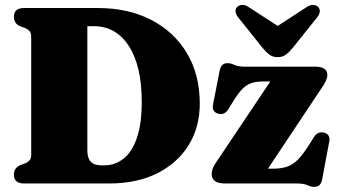

<svg xmlns="http://www.w3.org/2000/svg" viewBox="-20 -732 1348 766"><path d="M35.5 -35Q35.5 -61.5 60 -73L80.5 -80.5Q92.5 -85.5 98.5 -93Q104.5 -100.5 104.5 -114.5V-585.5Q104.5 -599.5 98.5 -607Q92.5 -614.5 80.5 -620L60 -627.5Q35.5 -638.5 35.5 -665Q35.5 -700 76 -700H370.5Q491.5 -700 583 -652.8Q674.5 -605.5 725.8 -519.8Q777 -434 777 -319Q777 -224.5 732.5 -152.8Q688 -81 607 -40.5Q526 0 415.5 0H76Q35.5 0 35.5 -35ZM397 -72.5Q438.5 -72.5 472.2 -98.5Q506 -124.5 525.8 -180.8Q545.5 -237 545.5 -327Q545.5 -468.5 494.2 -548Q443 -627.5 354 -627.5H328.5V-130.5Q328.5 -72.5 383 -72.5ZM1263 -380.5 1049 -59H1068Q1101 -59 1124.5 -66.8Q1148 -74.5 1168.8 -95.5Q1189.5 -116.5 1214.5 -156.5L1232.5 -185Q1247.5 -209 1272.5 -203Q1299 -196.5 1293.5 -167L1265 -15Q1259.5 13.5 1234.5 13.5Q1220.5 13.5 1206.2 6.8Q1192 0 1163 0H878.5Q849.5 0 837 -10.2Q824.5 -20.5 824.5 -37.5Q824.5 -59.5 843 -85.5L1058.5 -407H1031Q1004 -407 985 -401.2Q966 -395.5 949.2 -379.2Q932.5 -363 913 -332L890.5 -295.5Q875 -271.5 850.5 -278.5Q824 -286 830 -315.5L856.5 -451Q862.5 -480 887.5 -480Q901 -480 915.2 -473Q929.5 -466 958.5 -466H1238Q1286 -466 1286 -432.5Q1286 -413 1263 -380.5ZM1147.5 -540.5Q1133.5 -523.5 1120.2 -513.8Q1107 -504 1088 -504Q1068.5 -504 1055.2 -513.8Q1042 -523.5 1028 -540.5L930 -663Q919.5 -676.5 919.8 -687.8Q920 -699 927 -705Q935 -712.5 947.5 -712.5Q960 -712.5 974 -702.5L1088 -628.5L1201.5 -702.5Q1215.5 -712.5 1228 -712.5Q1240.5 -712.5 1248.5 -705Q1255.5 -699 1255.8 -687.8Q1256 -676.5 1245.5 -663Z"/></svg>

Font: Fraunces 72pt S050 Black
Style: Regular
Weight: 900
Version: Version 1.000; ttfautohint (v1.8.3)